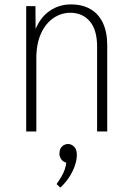

<svg xmlns="http://www.w3.org/2000/svg" viewBox="-20 -597 603 872"><path d="M254 255 237 239Q249 222 258.5 206Q268 190 273.5 174Q279 158 281 142Q265 137 257.5 125.5Q250 114 250 101Q250 79 262 68Q274 57 289 57Q304 57 316.5 69Q329 81 329 107Q329 129 320 155.5Q311 182 294 208Q277 234 254 255ZM421 0V-385Q421 -461 388 -500Q355 -539 299 -539Q259 -539 223.5 -515.5Q188 -492 166.5 -445.5Q145 -399 145 -331V0H99V-569H141L142 -423H127Q149 -503 195.5 -540Q242 -577 302 -577Q354 -577 391 -555.5Q428 -534 447.5 -492.5Q467 -451 467 -391V0Z"/></svg>

Font: Yaldevi ExtraLight
Style: Regular
Weight: 200
Designer: Sol Matas, Rajitha Manaperi, Kosala Senevirathne
Foundry: Mooniak
Version: Version 1.100